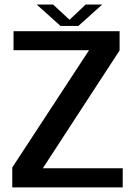

<svg xmlns="http://www.w3.org/2000/svg" viewBox="-20 -810 600 830"><path d="M33 0H510.5V-82.5H165L497 -592V-675H38.5V-593H365L33 -86ZM241.5 -698H319L422 -790.5H350.5L280.5 -724.5L209.5 -790.5H138.5Z"/></svg>

Font: Anybody Medium
Style: Regular
Weight: 500
Designer: Tyler Finck
Foundry: Etcetera Type Company
Version: Version 1.110